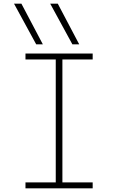

<svg xmlns="http://www.w3.org/2000/svg" viewBox="-20 -1020 640 1040"><path d="M176 -780 56 -1000H96L212 -780ZM372 -780 252 -1000H293L409 -780ZM118 0V-32H282V-698H118V-730H482V-698H318V-32H482V0Z"/></svg>

Font: M PLUS Code Latin Expanded ExtraLight
Style: Regular
Weight: 250
Width: 7
Designer: Coji Morishita
Foundry: UNDERFOREST DESIGN
Version: Version 1.002; ttfautohint (v1.8.3)